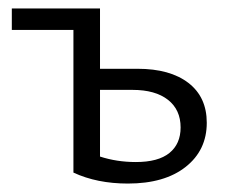

<svg xmlns="http://www.w3.org/2000/svg" viewBox="-20 -434 551 455"><path d="M470 -143Q470 -78 420 -38.5Q370 1 283 1Q210 1 154 -25V-363H8V-414H217V-271H306Q383 -271 426.5 -237.5Q470 -204 470 -143ZM408 -132Q408 -174 378 -197.5Q348 -221 294 -221H217V-63Q257 -50 302 -50Q355 -50 381.5 -71.5Q408 -93 408 -132Z"/></svg>

Font: Ysabeau Infant
Style: Regular
Weight: 400
Designer: Christian Thalmann (Catharsis Fonts)
Version: Version 0.003